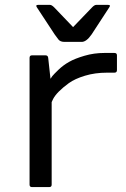

<svg xmlns="http://www.w3.org/2000/svg" viewBox="-20 -760 510 780"><path d="M100.1 -9.8C100.1 -3.3 103.4 0 109.9 0H180.2C186.7 0 189.9 -3.3 189.9 -9.8V-345.2L195.8 -357.9C205.6 -376.8 226.9 -398.3 259.8 -422.4C276 -434.1 297.9 -444.1 325.2 -452.4C352.5 -460.7 382.5 -464.8 415 -464.8H444.8C451.7 -464.8 455.1 -468.3 455.1 -475.1V-535.2C455.1 -541.7 451.7 -544.9 444.8 -544.9H404.8C376.1 -544.9 348.9 -541.1 323 -533.4C297.1 -525.8 276.3 -517.5 260.5 -508.5C244.7 -499.6 230.4 -488.9 217.5 -476.6C204.7 -464.2 196.5 -455.7 192.9 -451.2L185.1 -439.9L175.8 -524.9C175.1 -531.7 171.5 -535.2 165 -535.2H109.9C103.4 -535.2 100.1 -531.7 100.1 -524.9ZM129.9 -730 202.1 -620.1C207.4 -612.6 212.5 -605.7 217.5 -599.4C222.6 -593 230.8 -589.8 242.2 -589.8H312C324.7 -589.8 338.1 -599.9 352.1 -620.1L423.8 -730C428.7 -736.8 427.1 -740.2 418.9 -740.2H371.1C366.2 -740.2 360.5 -736.8 354 -730L276.9 -649.9L200.2 -730C193.4 -736.8 187.7 -740.2 183.1 -740.2H134.8C127 -740.2 125.3 -736.8 129.9 -730Z"/></svg>

Font: Numans
Style: Regular
Weight: 400
Designer: Jovanny Lemonad
Foundry: Jovanny Lemonad
Version: Version 001.001